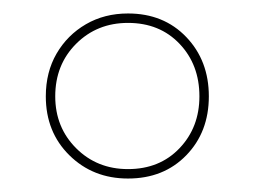

<svg xmlns="http://www.w3.org/2000/svg" viewBox="-20 -775 378 285"><path d="M170 -510Q118 -510 83 -544.5Q48 -579 48 -632Q48 -668 64 -695.5Q80 -723 107.5 -739Q135 -755 170 -755Q223 -755 256.5 -720Q290 -685 290 -632Q290 -579 256.5 -544.5Q223 -510 170 -510ZM170 -524Q217 -524 246.5 -555Q276 -586 276 -632Q276 -679 246.5 -710Q217 -741 170 -741Q124 -741 93 -710Q62 -679 62 -632Q62 -586 93 -555Q124 -524 170 -524Z"/></svg>

Font: Exo Thin Thin
Style: Regular
Weight: 250
Version: Version 2.000